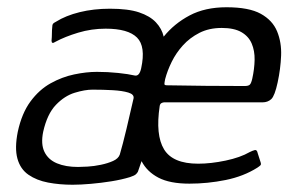

<svg xmlns="http://www.w3.org/2000/svg" viewBox="-20 -501 819 529"><path d="M180 8Q144 8 112.5 2Q81 -4 58.5 -19.5Q36 -35 28 -64Q20 -93 29 -138Q40 -189 64 -221.5Q88 -254 119.5 -271.5Q151 -289 184.5 -296Q218 -303 247 -303Q277 -303 305.5 -300Q334 -297 351 -293Q364 -290 369 -313Q382 -373 357.5 -397.5Q333 -422 271 -422Q232 -422 195.5 -411Q159 -400 133 -386Q127 -382 124.5 -383Q122 -384 122 -389Q123 -399 123 -408.5Q123 -418 124 -427Q124 -433 126 -435.5Q128 -438 134 -441Q161 -458 199.5 -467.5Q238 -477 283 -477Q333 -477 363 -467Q393 -457 409.5 -439.5Q426 -422 431 -400Q460 -436 502.5 -458.5Q545 -481 604 -481Q666 -481 698.5 -463Q731 -445 743.5 -414.5Q756 -384 754.5 -347.5Q753 -311 745 -274Q737 -237 727.5 -228Q718 -219 703 -219Q636 -219 567.5 -219Q499 -219 432 -219Q429 -219 425 -217Q421 -215 420 -209Q408 -129 432 -89.5Q456 -50 526 -50Q561 -50 601.5 -58.5Q642 -67 668 -82Q676 -86 682 -87.5Q688 -89 690 -79L698 -54Q700 -48 697.5 -45.5Q695 -43 689 -39Q651 -15 601.5 -5Q552 5 502 5Q448 5 416.5 -11.5Q385 -28 370 -57Q368 -50 365 -42.5Q362 -35 360 -28Q358 -24 354 -20.5Q350 -17 338 -13Q315 -6 287 -1.5Q259 3 230.5 5.5Q202 8 180 8ZM348 -230Q350 -241 333.5 -246Q317 -251 290.5 -252.5Q264 -254 235 -254Q214 -254 186 -245.5Q158 -237 134 -212Q110 -187 99 -138Q92 -104 102.5 -82.5Q113 -61 137 -51Q161 -41 195 -41Q204 -41 221.5 -42Q239 -43 258 -47Q277 -51 291.5 -57.5Q306 -64 310 -75Q318 -102 328.5 -146Q339 -190 348 -230ZM654 -264Q664 -264 668 -267.5Q672 -271 675 -284Q681 -311 681.5 -336Q682 -361 673.5 -381Q665 -401 645 -412.5Q625 -424 591 -424Q556 -424 529.5 -410.5Q503 -397 484 -376Q465 -355 453 -330.5Q441 -306 435 -283Q433 -273 433 -269.5Q433 -266 440 -266Q494 -265 547 -264.5Q600 -264 654 -264Z"/></svg>

Font: Glory
Style: Italic
Weight: 400
Italic angle: -12°
Designer: Robert Leuschke
Foundry: Robert Leuschke
Version: Version 1.011